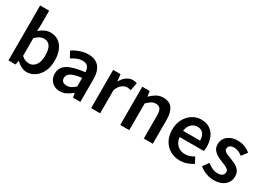

<svg xmlns="http://www.w3.org/2000/svg" viewBox="-8 -1599 3331 2414"><g transform="rotate(30 1657.5 -391.5)"><path d="M352 14Q315 14 275.5 -5Q236 -24 201 -58H197L186 0H83V-797H214V-591L210 -500Q245 -531 286 -550Q327 -569 370 -569Q439 -569 488 -534Q537 -499 563 -435.5Q589 -372 589 -287Q589 -192 555 -124.5Q521 -57 467 -21.5Q413 14 352 14ZM324 -95Q361 -95 390.5 -116.5Q420 -138 437 -180Q454 -222 454 -284Q454 -340 441.5 -379.5Q429 -419 403 -440Q377 -461 334 -461Q304 -461 275 -445.5Q246 -430 214 -399V-141Q242 -115 271.5 -105Q301 -95 324 -95Z M834 14Q785 14 748.5 -7Q712 -28 691 -64.5Q670 -101 670 -149Q670 -239 748 -287.5Q826 -336 996 -355Q995 -385 985.5 -409.5Q976 -434 954.5 -448.5Q933 -463 896 -463Q854 -463 815 -447Q776 -431 739 -408L692 -496Q723 -515 758.5 -531.5Q794 -548 834.5 -558.5Q875 -569 919 -569Q989 -569 1035 -541Q1081 -513 1104 -459.5Q1127 -406 1127 -329V0H1020L1010 -61H1006Q969 -30 926 -8Q883 14 834 14ZM876 -90Q909 -90 937.5 -105.5Q966 -121 996 -149V-273Q921 -264 877 -248Q833 -232 814.5 -209.5Q796 -187 796 -159Q796 -122 818.5 -106Q841 -90 876 -90Z M1283 0V-555H1390L1401 -456H1403Q1433 -510 1475 -539.5Q1517 -569 1561 -569Q1583 -569 1597.5 -566Q1612 -563 1624 -557L1602 -444Q1587 -448 1574.5 -450.5Q1562 -453 1544 -453Q1512 -453 1475.5 -427Q1439 -401 1414 -338V0Z M1706 0V-555H1813L1824 -480H1826Q1863 -517 1907 -543Q1951 -569 2008 -569Q2097 -569 2138 -511Q2179 -453 2179 -348V0H2048V-331Q2048 -400 2027.5 -428Q2007 -456 1962 -456Q1926 -456 1898.5 -438.5Q1871 -421 1837 -388V0Z M2575 14Q2498 14 2436 -21Q2374 -56 2337.5 -121Q2301 -186 2301 -277Q2301 -345 2322.5 -398.5Q2344 -452 2380.5 -490.5Q2417 -529 2462.5 -549Q2508 -569 2557 -569Q2632 -569 2683 -535.5Q2734 -502 2760 -442.5Q2786 -383 2786 -305Q2786 -286 2784.5 -269.5Q2783 -253 2780 -242H2429Q2434 -193 2456 -159Q2478 -125 2512.5 -106.5Q2547 -88 2592 -88Q2627 -88 2658 -98.5Q2689 -109 2720 -128L2765 -46Q2726 -20 2677 -3Q2628 14 2575 14ZM2427 -331H2674Q2674 -394 2645 -430.5Q2616 -467 2559 -467Q2528 -467 2500 -451.5Q2472 -436 2452.5 -406Q2433 -376 2427 -331Z M3066 14Q3009 14 2953 -8Q2897 -30 2856 -64L2916 -148Q2953 -119 2990 -102Q3027 -85 3069 -85Q3114 -85 3136 -104Q3158 -123 3158 -152Q3158 -175 3140.5 -190.5Q3123 -206 3095.5 -218Q3068 -230 3039 -241Q3003 -255 2968 -275Q2933 -295 2910 -326Q2887 -357 2887 -403Q2887 -451 2911.5 -488.5Q2936 -526 2981.5 -547.5Q3027 -569 3089 -569Q3147 -569 3193.5 -549Q3240 -529 3273 -502L3213 -422Q3184 -443 3154 -456.5Q3124 -470 3092 -470Q3050 -470 3030 -452.5Q3010 -435 3010 -409Q3010 -387 3025.5 -373Q3041 -359 3067 -348.5Q3093 -338 3123 -327Q3152 -316 3180 -303Q3208 -290 3231 -271Q3254 -252 3267.5 -225Q3281 -198 3281 -159Q3281 -111 3256.5 -71.5Q3232 -32 3184 -9Q3136 14 3066 14Z"/></g></svg>

Font: Noto Sans SC Thin SemiBold
Style: Regular
Weight: 600
Version: Version 2.004-H2;hotconv 1.0.118;makeotfexe 2.5.65603